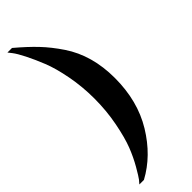

<svg xmlns="http://www.w3.org/2000/svg" viewBox="-296 -820 920 920"><g transform="rotate(-45 163.5 -360.0)"><path d="M11 87Q17 81 26 69.5Q35 58 59 16.5Q83 -25 101.5 -72.5Q120 -120 135 -197Q150 -274 150 -357Q150 -437 135.5 -513Q121 -589 100.5 -640Q80 -691 60 -730.5Q40 -770 26 -788L11 -807H42Q99 -759 138.5 -717.5Q178 -676 215 -621Q252 -566 270.5 -500Q289 -434 289 -357Q289 -201 218.5 -85.5Q148 30 42 87Z"/></g></svg>

Font: Uncial Antiqua
Style: Regular
Weight: 400
Designer: Astigmatic (AOETI)
Foundry: Astigmatic (AOETI)
Version: Version 1.000